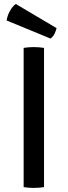

<svg xmlns="http://www.w3.org/2000/svg" viewBox="-20 -918 332 942"><path d="M96 -683Q106.5 -685 120.2 -686Q134 -687 145 -687Q157.5 -687 171 -686Q184.5 -685 196 -683V0Q184.5 2 171 3Q157.5 4 145 4Q134 4 120.2 3Q106.5 2 96 0ZM57.5 -898.5 257.5 -780Q254.5 -766.5 247.2 -751.8Q240 -737 227.5 -729L12.5 -817.5Q16 -841.5 29 -864.8Q42 -888 57.5 -898.5Z"/></svg>

Font: Signika Negative SC
Style: Regular
Weight: 400
Designer: Anna Giedryś
Foundry: Anna Giedryś
Version: Version 2.000; ttfautohint (v1.8.3) -l 8 -r 50 -G 200 -x 9 -